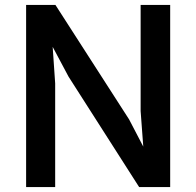

<svg xmlns="http://www.w3.org/2000/svg" viewBox="-20 -763 800 783"><path d="M86.5 0V-743H206L506.5 -276L604.5 -88H570L553.5 -310V-743H674V0H547.5L259.5 -450.5L146 -663.5H188.5L205 -423V0Z"/></svg>

Font: Merriweather Sans Medium
Style: Regular
Weight: 500
Designer: Eben Sorkin
Foundry: Eben Sorkin
Version: Version 2.001